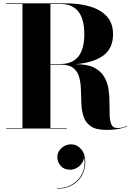

<svg xmlns="http://www.w3.org/2000/svg" viewBox="-20 -770 793 1150"><path d="M323.5 170.5Q323.5 139.7 347.9 117.1Q372.3 94.5 405.9 94.5Q440.3 94.5 465.5 122.9Q490.7 151.3 490.7 200.1Q490.7 245.7 470.1 282.1Q449.5 318.5 411.5 339.5Q373.5 360.5 321.9 360.5V357.7Q374.3 357.7 414.1 333.5Q453.9 309.3 473.3 266.9Q492.7 224.5 483.5 169.7Q482.3 190.5 470.3 207.9Q458.3 225.3 439.7 235.9Q421.1 246.5 400.3 246.5Q363.9 246.5 343.7 223.7Q323.5 200.9 323.5 170.5ZM17 -3.5H114.5V-746.5H17V-750H371Q455.5 -750 520 -730.8Q584.5 -711.5 620.8 -670.8Q657 -630 657 -565Q657 -478.5 597 -436Q537 -393.5 429.5 -385.5H434Q503.5 -385.5 544 -364.8Q584.5 -344 604.2 -310Q624 -276 630 -235.2Q636 -194.5 635.8 -153.5Q635.5 -112.5 636.8 -78.5Q638 -44.5 647.5 -23.8Q657 -3 683.5 -3Q699.5 -3 714.8 -6.8Q730 -10.5 740.5 -16L742 -13.5Q730 -6.5 696.5 0.8Q663 8 616 8Q555.5 8 524.5 -13.2Q493.5 -34.5 481.5 -69.2Q469.5 -104 467.5 -145.8Q465.5 -187.5 464.8 -229.2Q464 -271 455 -305.8Q446 -340.5 420.2 -361.8Q394.5 -383 342 -383H282V-3.5H380V0H17ZM341 -746.5H282V-386.5H341Q485 -386.5 485 -565Q485 -746.5 341 -746.5Z"/></svg>

Font: Bodoni* 48
Style: Bold
Weight: 700
Version: Version 2.2